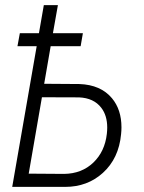

<svg xmlns="http://www.w3.org/2000/svg" viewBox="-20 -731 565 751"><path d="M144 -350.6 92.3 -51.8 231 -50.8Q299.8 -51.8 345 -95Q390.1 -138.2 397.9 -207.5Q399.4 -220.2 399.4 -231.9Q399.4 -279.3 376 -309.6Q346.7 -347.7 289.1 -350.1ZM295.4 -550.3H178.2L152.8 -403.3L290.5 -402.3Q374 -399.4 418 -346.7Q455.1 -302.2 455.1 -232.9Q455.1 -219.7 453.6 -206.1Q444.8 -111.3 382.3 -54.7Q321.8 0 234.9 0Q231.9 0 229 0H27.8L123.5 -550.3H48.3L57.6 -601.1H132.3L151.4 -710.9H206.5L187 -601.1H304.2Z"/></svg>

Font: MAUL Condensed Light Italic
Style: Light Italic
Weight: 300
Italic angle: -12°
Designer: MAUL
Version: Version 1.0; 2020; ttfautohint (v1.8.3)